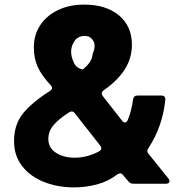

<svg xmlns="http://www.w3.org/2000/svg" viewBox="-20 -798 793 834"><path d="M41 -185Q41 -256 79 -304Q117 -352 197 -403Q206 -409 206 -416Q206 -422 200 -428Q160 -471 143.5 -508Q127 -545 127 -592Q127 -647 155 -689Q183 -731 232.5 -754.5Q282 -778 345 -778Q441 -778 497 -731Q553 -684 553 -603Q553 -546 522.5 -497.5Q492 -449 431 -406Q422 -400 422 -392Q422 -387 427 -380L510 -274Q516 -266 523 -266Q530 -266 535 -277Q551 -315 558 -366Q561 -383 577 -383H681Q690 -383 694.5 -378Q699 -373 698 -364Q686 -248 625 -155Q620 -148 620 -143Q620 -135 626 -129L712 -22Q716 -17 716 -11Q716 0 701 0H559Q545 0 537 -11L515 -37Q509 -45 502 -45Q497 -45 489 -40Q452 -11 403 2.5Q354 16 301 16Q232 16 172.5 -7Q113 -30 77 -75.5Q41 -121 41 -185ZM382 -563Q391 -583 391 -599Q391 -624 366 -639Q357 -642 347 -642Q332 -642 319 -634.5Q306 -627 299 -612Q289 -594 289 -574Q289 -550 301 -526Q310 -503 339 -496Q381 -529 382 -563ZM411 -141Q420 -146 420 -154Q420 -159 415 -166L305 -306Q299 -314 291 -314Q288 -314 280 -310Q235 -281 212.5 -254.5Q190 -228 190 -194Q190 -156 223 -134.5Q256 -113 305 -113Q332 -113 360 -120.5Q388 -128 411 -141Z"/></svg>

Font: Open Sauce Two ExtraBold
Style: Regular
Weight: 800
Designer: Alfredo Marco Pradil
Foundry: Creative Sauce Fz LLC
Version: Version 1.477